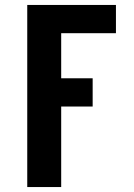

<svg xmlns="http://www.w3.org/2000/svg" viewBox="-20 -540 540 775"><path d="M90 215V-520H448V-406H227V-224H354V-110H227V215Z"/></svg>

Font: Iosevka Curly Slab Heavy
Style: Regular
Weight: 900
Monospace: yes
Designer: Belleve Invis
Foundry: Belleve Invis
Version: Version 22.1.2; ttfautohint (v1.8.4)